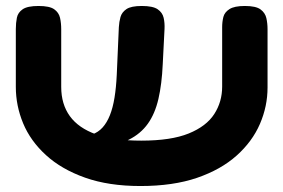

<svg xmlns="http://www.w3.org/2000/svg" viewBox="-20 -605 948 643"><path d="M450 18Q344 18 265 -10Q186 -38 134 -85.5Q82 -133 57.5 -192Q33 -251 33 -314V-508Q33 -528 36.5 -545.5Q40 -563 56 -574Q72 -585 109 -585Q146 -585 161.5 -574Q177 -563 181 -545.5Q185 -528 185 -507V-314Q185 -256 214 -216Q243 -176 302 -155Q361 -134 453 -134Q553 -134 612 -158Q671 -182 697.5 -223Q724 -264 724 -315V-514Q724 -532 728 -548Q732 -564 748.5 -574.5Q765 -585 800 -585Q837 -585 852.5 -573.5Q868 -562 872 -544.5Q876 -527 876 -507V-312Q876 -249 850.5 -190Q825 -131 772.5 -84Q720 -37 640 -9.5Q560 18 450 18ZM263 -110 249 -152 289 -155Q309 -162 323.5 -178Q338 -194 348 -219Q358 -244 363.5 -278Q369 -312 371 -354L378 -514Q379 -532 383.5 -548Q388 -564 403.5 -574.5Q419 -585 455 -585Q492 -585 508 -574Q524 -563 528 -545.5Q532 -528 531 -508L525 -390Q522 -323 510.5 -273.5Q499 -224 475 -190.5Q451 -157 412 -137.5Q373 -118 316 -111Z"/></svg>

Font: Fredoka Expanded SemiBold
Style: Regular
Weight: 600
Width: 7
Designer: Ben Nathan
Foundry: Milena B. Brandão, Ben Nathan
Version: Version 2.001